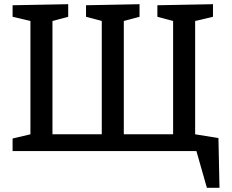

<svg xmlns="http://www.w3.org/2000/svg" viewBox="-20 -720 1106 915"><path d="M966 175 916 0H40V-60L125 -80V-620L40 -640V-695L305 -700V-640L230 -620V-80H465V-620L390 -640V-695L645 -700V-640L570 -620V-80H805V-620L730 -640V-695L995 -700V-640L910 -620V-80L1021 -62L1026 175Z"/></svg>

Font: Bitter
Style: Regular
Weight: 400
Designer: Sol Matas
Foundry: Sol Matas
Version: Version 1.300;PS 001.300;hotconv 1.0.70;makeotf.lib2.5.58329